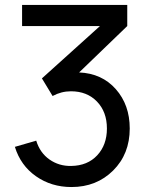

<svg xmlns="http://www.w3.org/2000/svg" viewBox="-20 -740 603 774"><path d="M299 -448Q391 -444 447 -380.5Q503 -317 503 -222Q503 -119 436 -52.5Q369 14 268 14Q187 14 125 -29.5Q63 -73 40 -148L126 -173Q141 -124 179.5 -97Q218 -70 267 -71Q333 -72 372 -114Q411 -156 411 -222Q411 -289 371 -330.5Q331 -372 266 -372Q227 -372 192 -353L149 -424L383 -635H69V-720H493V-635Z"/></svg>

Font: Manrope Medium
Style: Medium
Weight: 500
Designer: Mikhail Sharanda
Foundry: Mikhail Sharanda
Version: Version 4.000;hotconv 1.0.109;makeotfexe 2.5.65596